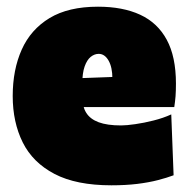

<svg xmlns="http://www.w3.org/2000/svg" viewBox="-20 -538 566 574"><path d="M313 16Q208 16 143 -18Q78 -52 48 -112.2Q18 -172.5 18 -251Q18 -329.5 45 -389.8Q72 -450 128.2 -484Q184.5 -518 273 -518Q347 -518 399 -494Q451 -470 478.5 -419.2Q506 -368.5 506 -288Q506 -266.5 504.8 -250.2Q503.5 -234 501 -218L314 -279Q315 -285 315.5 -291.5Q316 -298 316 -303Q316 -337 304.5 -357Q293 -377 275 -377Q262.5 -377 251.2 -368Q240 -359 233 -339.2Q226 -319.5 226 -287V-248Q226 -219.5 237.8 -200.8Q249.5 -182 275 -172.5Q300.5 -163 342 -163Q358 -163 384.2 -166.8Q410.5 -170.5 439.2 -177.8Q468 -185 492 -196L499 -14Q479 -6.5 452 0.5Q425 7.5 390.2 11.8Q355.5 16 313 16ZM101 -218V-300L374 -310L501 -298V-218Z"/></svg>

Font: Commissioner Thin Black
Style: Regular
Weight: 900
Version: Version 1.000